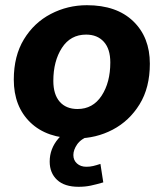

<svg xmlns="http://www.w3.org/2000/svg" viewBox="-20 -521 629 738"><path d="M274 11Q160 11 96.5 -50.5Q33 -112 33 -215Q33 -306 72 -370Q111 -434 175.5 -467.5Q240 -501 314 -501Q428 -501 492 -439.5Q556 -378 556 -276Q556 -184 516.5 -120Q477 -56 413 -22.5Q349 11 274 11ZM278 -102Q337 -102 370.5 -153Q404 -204 404 -281Q404 -333 379 -360.5Q354 -388 311 -388Q251 -388 218 -337Q185 -286 185 -210Q185 -158 209.5 -130Q234 -102 278 -102ZM282 197Q228 197 199.5 170.5Q171 144 171 100Q171 51 204 12Q237 -27 287 -45L325 0Q291 13 276.5 34Q262 55 262 75Q262 95 276 107.5Q290 120 312 120Q326 120 338.5 117Q351 114 366 109L377 180Q350 188 328.5 192.5Q307 197 282 197Z"/></svg>

Font: Nunito Sans ExtraBold
Style: Italic
Weight: 800
Italic angle: -9°
Designer: Vernon Adams
Foundry: Vernon Adams
Version: Version 3.006; ttfautohint (v1.8.3)